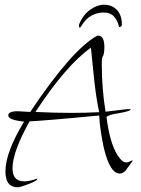

<svg xmlns="http://www.w3.org/2000/svg" viewBox="-20 -717 598 813"><path d="M420 -697Q454 -697 475 -675Q496 -653 496 -613Q496 -607 491.5 -604.5Q487 -602 484 -602Q480 -626 464.5 -645Q449 -664 419 -664Q391 -664 366.5 -650.5Q342 -637 324 -606Q320 -600 318 -600Q315 -600 314.5 -605Q314 -610 315 -614Q332 -655 362 -676Q392 -697 420 -697ZM55 76Q3 76 3 9Q3 -72 82 -202Q15 -209 15 -228Q15 -246 55 -246Q65 -246 108 -243Q284 -506 390 -565Q391 -566 396 -566Q422 -566 422 -517Q422 -485 413 -474Q412 -470 411.5 -463Q411 -456 411 -446Q411 -393 415 -342.5Q419 -292 427 -244L477 -250Q493 -252 505.5 -253.5Q518 -255 528 -255Q533 -255 533 -253Q533 -247 485 -238Q437 -231 431 -221Q445 -112 477 -61Q497 -29 515 -29Q521 -29 530 -33.5Q539 -38 540 -38Q542 -36 542 -36Q542 -36 512 5Q500 18 487 18Q446 18 420 -89Q413 -121 407.5 -156Q402 -191 400 -228Q276 -216 202 -210Q128 -204 105 -203Q33 -74 33 -4Q33 51 83 51Q105 51 138 39V41Q138 48 102 62Q66 76 55 76ZM281 -239Q342 -239 400 -242Q395 -265 389.5 -298.5Q384 -332 379 -377L365 -515Q260 -441 130 -243Q171 -241 208.5 -240Q246 -239 281 -239Z"/></svg>

Font: Shalimar
Style: Regular
Weight: 400
Designer: Robert E. Leuschke
Foundry: Robert E. Leuschke
Version: Version 1.010; ttfautohint (v1.8.3)